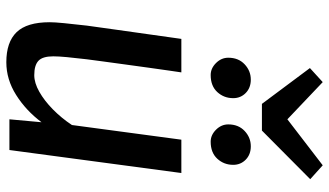

<svg xmlns="http://www.w3.org/2000/svg" viewBox="-242 -814 1065 622"><g transform="rotate(90 291.0 -502.5)"><path d="M181 10Q116 10 83.8 -23.2Q51.5 -56.5 51.5 -130.5Q51.5 -146 54.5 -177Q57.5 -208 62.5 -251Q68.5 -294.5 76 -347.8Q83.5 -401 91.2 -455.5Q99 -510 105.5 -557H214Q212.5 -547.5 208.5 -519.5Q204.5 -491.5 199.2 -453.8Q194 -416 188.5 -376.2Q183 -336.5 178.5 -302.8Q174 -269 171.5 -250Q167 -212.5 164.5 -185.5Q162 -158.5 162 -142Q162 -107.5 176.5 -94Q191 -80.5 223 -80.5Q248 -80.5 276.8 -96.8Q305.5 -113 333.8 -140.8Q362 -168.5 384.5 -202.5L432 -557H540L465.5 0H366L375.5 -104Q337.5 -53.5 287.2 -21.8Q237 10 181 10ZM222.5 -652Q201 -652 183.8 -669.2Q166.5 -686.5 166.5 -709Q166.5 -742 187.8 -762Q209 -782 237.5 -782Q264 -782 280.8 -765.5Q297.5 -749 297.5 -725Q297.5 -695 277.8 -673.5Q258 -652 222.5 -652ZM438.5 -652Q417 -652 399.8 -669.2Q382.5 -686.5 382.5 -709Q382.5 -742 403.8 -762Q425 -782 453.5 -782Q480 -782 496.8 -765.5Q513.5 -749 513.5 -725Q513.5 -695 493.8 -673.5Q474 -652 438.5 -652ZM316 -818 200 -973.5 245.5 -1015 366 -900.5 515 -1015 560 -974.5 402.5 -818Z"/></g></svg>

Font: Koeln Type Sans
Style: Italic
Weight: 400
Italic angle: -7.5°
Designer: Eben Sorkin
Foundry: Eben Sorkin
Version: Version 2.001